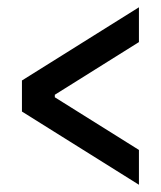

<svg xmlns="http://www.w3.org/2000/svg" viewBox="-20 -515 440 525"><path d="M40 -210V-294.9L359.9 -495.1V-399.9L129.9 -255.9V-249L359.9 -105V-9.8Z"/></svg>

Font: 
Style: .
Weight: 400
Designer: Jovanny Lemonad
Foundry: Jovanny Lemonad
Version: Version 1.002